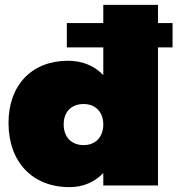

<svg xmlns="http://www.w3.org/2000/svg" viewBox="-20 -762 730 790"><path d="M690 -667H630V-742H405V-667H255V-567H405V-453C369 -491 319 -512 260 -512C111 -512 15 -412 15 -256C15 -95 114 8 266 8C322 8 370 -13 405 -50V1H630V-567H690ZM324 -165C274 -165 242 -198 242 -250C242 -302 274 -334 324 -334C373 -334 405 -301 405 -250C405 -198 373 -165 324 -165Z"/></svg>

Font: Montserrat arm Black
Style: Regular
Weight: 900
Designer: Julieta Ulanovsky
Foundry: Julieta Ulanovsky
Version: Version 6.000;PS 006.000;hotconv 1.0.88;makeotf.lib2.5.64775